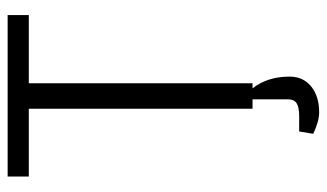

<svg xmlns="http://www.w3.org/2000/svg" viewBox="-192 -472 835 490"><g transform="rotate(-90 225.0 -227.5)"><path d="M257 0H244Q274 38 274 95Q274 129 249 149.5Q224 170 183 170Q160 170 128 155L134 119H173Q196 119 206 112.5Q216 106 216 91V0H192V-571H19V-625H431V-571H257Z"/></g></svg>

Font: Changa ExtraLight
Style: Regular
Weight: 275
Designer: Eduardo Rodriguez Tunni
Foundry: Eduardo Rodriguez Tunni
Version: Version 2.002; ttfautohint (v1.5) -l 8 -r 50 -G 200 -x 14 -H